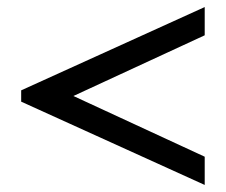

<svg xmlns="http://www.w3.org/2000/svg" viewBox="-20 -554 640 544"><path d="M560 -30 40 -266V-298L560 -534V-454L188 -282L560 -110Z"/></svg>

Font: Edlo
Style: Regular
Weight: 400
Monospace: yes
Version: Version 0.01